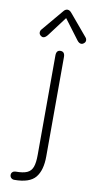

<svg xmlns="http://www.w3.org/2000/svg" viewBox="-111 -789 555 1126"><g transform="rotate(10 167.0 -226.5)"><path d="M35 267Q35 256 42.5 249.5Q50 243 61 243Q105 243 128.5 232.5Q152 222 161.5 196.5Q171 171 171 124L172 -468Q172 -500 197 -500Q223 -500 223 -468L222 124Q222 207 187 249.5Q152 292 61 292Q50 292 42.5 285Q35 278 35 267ZM58 -585Q58 -596 65 -604L171 -730Q182 -745 196 -745Q209 -745 221 -730L327 -604Q334 -596 334 -586Q334 -575 323 -567Q317 -562 309 -562Q296 -562 284 -578L196 -695L108 -578Q94 -561 82 -561Q76 -561 69 -566Q58 -574 58 -585Z"/></g></svg>

Font: Kodchasan ExtraLight
Style: Regular
Weight: 275
Version: Version 1.000; ttfautohint (v1.6)